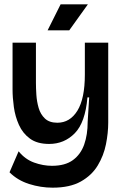

<svg xmlns="http://www.w3.org/2000/svg" viewBox="-20 -716 562 887"><path d="M223 151Q168 151 114.5 134Q61 117 24 80L66 -17Q96 20 137.5 35Q179 50 220 50Q281 50 317 23.5Q353 -3 369 -48.5Q385 -94 385 -153L392 -266H384Q374 -150 325.5 -100.5Q277 -51 207 -51Q152 -51 118.5 -75.5Q85 -100 67.5 -139Q50 -178 44 -221.5Q38 -265 38 -303V-519H146V-333Q146 -309 148 -278Q150 -247 158.5 -217.5Q167 -188 187.5 -168.5Q208 -149 245 -149Q303 -149 337.5 -204.5Q372 -260 372 -372V-519H480V-150Q480 -102 469.5 -49.5Q459 3 431.5 48.5Q404 94 353.5 122.5Q303 151 223 151ZM300 -576H200L260 -696H386Z"/></svg>

Font: Bricolage Grotesque 48pt Medium
Style: Regular
Weight: 500
Designer: Mathieu Triay
Foundry: Atelier Triay
Version: Version 1.000; ttfautohint (v1.8.4.7-5d5b);gftools[0.9.32]